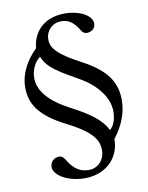

<svg xmlns="http://www.w3.org/2000/svg" viewBox="-90 -772 735 952"><g transform="rotate(-10 277.0 -296.0)"><path d="M46 -380C46 -302 79 -235 216 -166C347 -100 367 -54 367 -7C367 44 329 78 288 78C251 78 216 67 180 6C174 -4 164 -13 153 -13C126 -13 106 6 106 33C107 74 176 115 260 115C374 115 439 35 437 -51C480 -106 507 -168 507 -236C507 -341 447 -401 331 -462C202 -530 200 -569 200 -596C200 -634 230 -672 279 -672C308 -672 338 -661 368 -609C375 -598 383 -593 395 -593C414 -593 438 -605 438 -633C438 -675 374 -707 303 -707C179 -707 137 -622 133 -562C81 -512 46 -447 46 -380ZM98 -417C98 -458 117 -497 145 -517C168 -455 236 -422 315 -376C395 -332 456 -262 456 -188C456 -147 443 -114 423 -99C399 -150 346 -191 248 -242C147 -295 98 -354 98 -417Z"/></g></svg>

Font: Lingua Franca
Style: Regular
Weight: 400
Version: Version 1.19